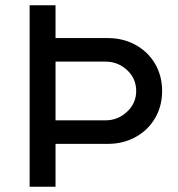

<svg xmlns="http://www.w3.org/2000/svg" viewBox="-20 -706 673 726"><path d="M190 -562H388Q446 -562 493 -536Q540 -510 566.5 -464.5Q593 -419 593 -362Q593 -305 566.5 -259.5Q540 -214 493 -188Q446 -162 388 -162H190V0H92V-686H190ZM190 -473V-251H379Q426 -251 460.5 -283.5Q495 -316 495 -362Q495 -409 460.5 -441Q426 -473 379 -473Z"/></svg>

Font: Chivo
Style: Regular
Weight: 400
Designer: Hector Gatti
Foundry: Omnibus-Type
Version: Version 1.006; ttfautohint (v1.4.1)